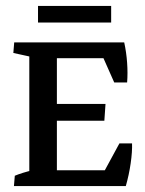

<svg xmlns="http://www.w3.org/2000/svg" viewBox="-20 -626 488 646"><path d="M107.9 -606H354V-550.3H107.9ZM78.6 -7.3V-476.6H171.4V-7.3ZM126.5 0V-53.2H391.6L403.3 0ZM403.3 0 320.3 -30.3 381.8 -143.6H424.3Q425.3 -115.7 419.7 -76.7Q414.1 -37.6 403.3 0ZM118.7 -219.7V-276.4H335L331.1 -219.7ZM98.1 -430.2V-483.4H397.9L388.7 -430.2ZM364.3 -348.6 318.8 -451.2 397.9 -483.4Q405.3 -449.7 407.7 -414.8Q410.2 -379.9 407.7 -348.6ZM26.9 0 29.8 -34.7Q54.2 -44.9 91.3 -53.7L78.6 -13.2V-84H171.4V-13.2L160.6 -49.8L225.6 -35.6L222.7 0ZM223.6 -483.4 220.7 -448.7Q196.3 -438.5 159.2 -429.7L171.4 -470.2V-399.4H78.6V-470.2L89.8 -433.6L24.9 -447.8L27.8 -483.4Z"/></svg>

Font: Markazi Text Medium
Style: Regular
Weight: 500
Designer: Borna Izadpanah (Arabic designer), Fiona Ross (Arabic design director) and Florian Runge (Latin designer)
Foundry: Borna Izadpanah and Florian Runge
Version: Version 1.001